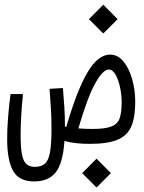

<svg xmlns="http://www.w3.org/2000/svg" viewBox="-20 -623 626 836"><path d="M371.1 3.4Q339.8 3.4 312.3 0.5Q284.7 -2.4 260.7 -9.3Q253.9 87.9 222.7 127.4Q191.4 167 128.4 167Q63 167 37.1 121.1Q11.2 75.2 11.2 -17.6Q11.2 -64 15.4 -115.2Q19.5 -166.5 25.9 -213.4H80.1Q75.2 -164.6 72.5 -121.1Q69.8 -77.6 69.8 -34.2Q69.8 21 75.9 50.8Q82 80.6 95.7 92Q109.4 103.5 131.3 103.5Q159.2 103.5 175 90.1Q190.9 76.7 197.5 41Q204.1 5.4 204.1 -61.5Q204.1 -109.4 201.9 -147.2Q199.7 -185.1 195.8 -236.3L253.9 -239.7Q257.8 -190.9 260.3 -154.8Q262.7 -118.7 262.7 -75.2Q262.7 -73.2 262.7 -71.8Q265.6 -71.3 268.6 -70.3Q315.4 -231 361.1 -308.1Q406.7 -385.3 459.5 -385.3Q492.7 -385.3 517.3 -355.5Q542 -325.7 555.4 -278.6Q568.8 -231.4 568.8 -179.2Q568.8 -113.3 552 -73.2Q535.2 -33.2 492.4 -14.9Q449.7 3.4 371.1 3.4ZM321.3 -64Q349.6 -61.5 382.3 -61.5Q438.5 -61.5 465.6 -72.5Q492.7 -83.5 501.2 -108.9Q509.8 -134.3 509.8 -177.7Q509.8 -208.5 502.9 -241.7Q496.1 -274.9 483.4 -297.6Q470.7 -320.3 453.1 -320.3Q428.2 -320.3 394.5 -259.8Q360.8 -199.2 321.3 -64ZM429.7 -477.1 367.2 -539.6 429.7 -602.5 492.2 -539.6ZM400.4 193.4 337.9 130.9 400.4 67.9 462.9 130.9Z"/></svg>

Font: Cascadia Code NF Light
Style: Regular
Weight: 300
Monospace: yes
Designer: Aaron Bell
Foundry: Saja Typeworks
Version: Version 2404.023; ttfautohint (v1.8.4)